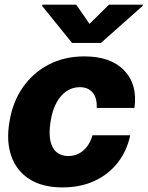

<svg xmlns="http://www.w3.org/2000/svg" viewBox="-20 -795 634 825"><path d="M248.5 10.3Q162.1 10.3 106.4 -25.4Q50.8 -61 28.6 -124.3Q6.3 -187.5 20.5 -271Q33.7 -355 77.1 -418.2Q120.6 -481.4 188.5 -517.1Q256.3 -552.7 342.3 -552.7Q456.1 -552.7 513.9 -492.2Q571.8 -431.6 557.6 -331.1H395.5Q397.9 -372.6 378.7 -396.5Q359.4 -420.4 322.8 -420.4Q292 -420.4 266.4 -403.6Q240.7 -386.7 222.7 -353.8Q204.6 -320.8 197.3 -272.5Q189.5 -224.1 196.3 -190.9Q203.1 -157.7 223.1 -141.1Q243.2 -124.5 273.4 -124.5Q297.4 -124.5 317.9 -134.8Q338.4 -145 353.8 -165Q369.1 -185.1 377.4 -213.9H539.6Q525.4 -146.5 485.8 -95.9Q446.3 -45.4 386 -17.6Q325.7 10.3 248.5 10.3ZM307.6 -774.9 364.7 -692.4 448.2 -774.9H593.8L592.8 -769.5L413.6 -610.4H289.6L161.1 -769.5L162.1 -774.9Z"/></svg>

Font: Inter Tight ExtraBold
Style: Italic
Weight: 800
Italic angle: -9.39999°
Designer: Rasmus Andersson
Foundry: rsms
Version: Version 3.004